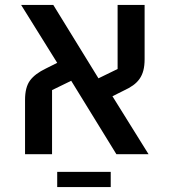

<svg xmlns="http://www.w3.org/2000/svg" viewBox="-20 -628 689 782"><path d="M82 -221Q82 -273 102.5 -300.5Q123 -328 167 -349L213 -372L66 -608H197L381 -309L459 -347V-608H569V-387Q569 -361 564 -341.5Q559 -322 548.5 -307Q538 -292 522 -280.5Q506 -269 484 -259L438 -236L585 0H454L270 -299L192 -261V0H82ZM213 72H431V134H213Z"/></svg>

Font: IBM Plex Sans Hebrew Medm
Style: Regular
Weight: 500
Designer: Mike Abbink, Paul van der Laan, Pieter van Rosmalen, Yanek Iontef
Foundry: Bold Monday
Version: Version 1.3